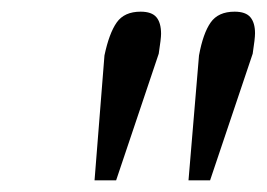

<svg xmlns="http://www.w3.org/2000/svg" viewBox="-20 -741 457 329"><path d="M159 -646Q167 -684 180 -702.5Q193 -721 221 -721Q240 -721 248 -711.5Q256 -702 256 -683Q256 -675 252 -649L179 -432H142ZM321 -646Q328 -684 341 -702.5Q354 -721 382 -721Q401 -721 409 -711.5Q417 -702 417 -684Q417 -675 413 -649L340 -432H303Z"/></svg>

Font: Taviraj
Style: Italic
Weight: 400
Italic angle: -12°
Designer: Katatrad Team
Foundry: CadsonDemak
Version: Version 1.001